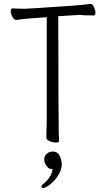

<svg xmlns="http://www.w3.org/2000/svg" viewBox="-20 -723 540 982"><path d="M282 0Q282 6 265.5 6Q249 6 233 -1.5Q217 -9 217 -18L219 -107V-635Q105 -628 64 -621Q51 -621 43 -637.5Q35 -654 35 -667Q35 -680 45 -680Q52 -680 70.5 -679Q89 -678 106 -678Q123 -678 365 -695Q404 -698 443 -703Q454 -703 461 -686.5Q468 -670 468 -657Q468 -644 459 -644Q403 -644 388 -647L278 -640V-635Q279 -74 280.5 -45.5Q282 -17 282 0ZM192 230Q192 227 195 223Q240 189 248 147L249 141H243Q231 141 224 133Q206 113 206 93.5Q206 74 219.5 63Q233 52 251 52Q290 52 296 116Q296 149 271 184Q246 219 210 237Q206 239 202 239Q192 239 192 230Z"/></svg>

Font: Moon Stars Kai HW Light
Style: Regular
Weight: 300
Designer: GuiWonder
Version: Version 1.101